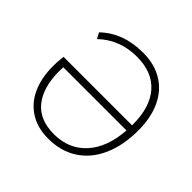

<svg xmlns="http://www.w3.org/2000/svg" viewBox="-178 -902 1092 1092"><g transform="rotate(45 368.0 -356.0)"><path d="M677 -388Q677 -268 637.5 -178.5Q598 -89 523.5 -40.5Q449 8 347 8Q260 8 198.5 -31.5Q137 -71 106 -140.5Q75 -210 75 -301Q75 -335 77 -352L80 -383H631V-389Q631 -529 565 -604Q499 -679 375 -679Q237 -679 143 -589L124 -624Q223 -720 384 -720Q474 -720 540 -680.5Q606 -641 641.5 -566Q677 -491 677 -388ZM629 -340H121Q120 -329 120 -307Q120 -178 178 -105.5Q236 -33 352 -33Q472 -33 545.5 -114Q619 -195 629 -340Z"/></g></svg>

Font: Muli ExtraLight
Style: Italic
Weight: 275
Italic angle: -4.541°
Designer: Vernon Adams
Foundry: Vernon Adams
Version: Version 2.001